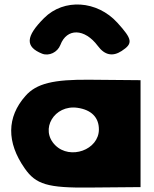

<svg xmlns="http://www.w3.org/2000/svg" viewBox="-20 -902 690 862"><path d="M94 -471C10 -376 9 -263 91 -146C141 -74 194 -58 382 -60L611 -62V-542L386 -544C219 -546 143 -527 94 -471ZM424 -321C424 -229 295 -183 228 -250C157 -321 224 -433 328 -418C390 -409 424 -375 424 -321ZM178 -821C95 -738 92 -692 169 -661C200 -649 238 -667 251 -700C280 -777 360 -775 419 -696C450 -654 486 -647 526 -673C578 -707 575 -725 507 -800C416 -900 267 -910 178 -821Z"/></svg>

Font: Hussar Skorodowane
Style: Bold
Weight: 700
Foundry: Cannot Into Space Fonts
Version: Version 0.892